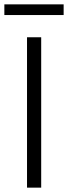

<svg xmlns="http://www.w3.org/2000/svg" viewBox="-31 -861 312 881"><path d="M261 -792H-11V-841H261ZM158 0H93V-690H158Z"/></svg>

Font: Exo 2.0 Light
Style: Regular
Weight: 300
Designer: Natanael Gama
Version: Version 1.001;PS 001.001;hotconv 1.0.70;makeotf.lib2.5.58329